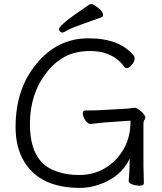

<svg xmlns="http://www.w3.org/2000/svg" viewBox="-20 -900 792 937"><path d="M371 17Q174 17 97 -113Q56 -182 56 -280Q56 -465 156 -586Q258 -713 411.5 -713Q565 -713 633 -628Q637 -624 637 -612.5Q637 -601 624 -584.5Q611 -568 600.5 -568Q590 -568 586 -574Q572 -596 544 -616Q494 -651 421 -651Q348 -651 297 -623.5Q246 -596 208 -547Q126 -443 126 -295Q126 -118 240 -70Q295 -46 365.5 -46Q436 -46 492 -79Q548 -112 582.5 -171Q617 -230 617 -308Q617 -311 613 -311L499 -303Q478 -302 424 -295H422Q408 -295 396 -313.5Q384 -332 384 -346.5Q384 -361 396 -361H410Q454 -361 480 -363L604 -370Q612 -371 621 -372.5Q630 -374 638 -374Q646 -374 658 -365Q689 -342 689 -326Q689 -319 684.5 -314Q680 -309 680 -298V-97Q680 -89 680.5 -71Q681 -53 681.5 -35Q682 -17 682 -7Q682 6 662 6Q642 6 625 -0.5Q608 -7 608 -16V-17Q613 -70 613 -126Q570 -35 463 1Q416 17 371 17ZM268 -758Q268 -779 418 -879Q420 -880 427 -880Q434 -880 448 -870Q483 -846 483 -826Q483 -819 476 -816Q427 -798 378.5 -781Q330 -764 310 -752.5Q290 -741 284 -741Q278 -741 273 -746Q268 -751 268 -758Z"/></svg>

Font: LXGW Bright TC
Style: Regular
Weight: 400
Designer: Christian Thalmann (Catharsis Fonts)
Foundry: LXGW / Christian Thalmann (Catharsis Fonts) / Fontworks Inc.
Version: Version 5.501